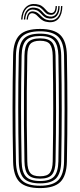

<svg xmlns="http://www.w3.org/2000/svg" viewBox="-20 -955 409 982"><path d="M184.8 7Q111.5 7 80 -24.5Q48.6 -55.9 47.1 -127.8Q45.6 -205.9 44.9 -273.1Q44.2 -340.4 44.2 -403.7Q44.2 -467 44.9 -532.3Q45.7 -597.7 47.1 -672Q48.6 -744.2 80.1 -775.6Q111.5 -807 184.8 -807Q257.1 -807 288.8 -775.6Q320.5 -744.2 322.1 -672Q323.3 -600.7 324 -533.7Q324.8 -466.7 324.7 -400.8Q324.7 -334.9 324.1 -267.4Q323.5 -199.9 322.1 -127.8Q320.4 -56.1 288.9 -24.6Q257.3 7 184.8 7ZM184.8 -5.1Q249.9 -5.1 278.1 -33.7Q306.3 -62.4 307.6 -128.2Q308.8 -199.2 309.5 -265.4Q310.2 -331.5 310.2 -396.7Q310.2 -461.8 309.6 -529.7Q309 -597.5 307.6 -671.6Q306.3 -738.1 277.8 -766.5Q249.3 -794.9 184.8 -794.9Q117.9 -794.9 90.5 -765.8Q63 -736.7 61.6 -671.6Q60.1 -593.6 59.4 -526.1Q58.7 -458.6 58.7 -395.1Q58.7 -331.6 59.4 -266.4Q60.2 -201.3 61.6 -128.2Q63 -63.2 90.6 -34.1Q118.1 -5.1 184.8 -5.1ZM184.8 -17.1Q126.4 -17.1 101.9 -42.7Q77.3 -68.3 76.1 -128.5Q74.6 -206.5 73.9 -274.1Q73.2 -341.7 73.2 -405.1Q73.2 -468.4 73.9 -533.4Q74.7 -598.3 76.1 -671.3Q77.3 -731.8 101.9 -757.3Q126.5 -782.9 184.8 -782.9Q242.8 -782.9 267.3 -756.9Q291.8 -730.9 293.1 -671.2Q294.5 -590.6 295.1 -522.7Q295.7 -454.8 295.7 -392.3Q295.7 -329.7 295 -265.7Q294.3 -201.7 293.1 -128.6Q291.8 -70 267.7 -43.6Q243.6 -17.1 184.8 -17.1ZM184.8 -29.2Q236.4 -29.2 256.9 -52.6Q277.4 -76 278.6 -129Q280 -210.5 280.6 -277.5Q281.2 -344.5 281.2 -406.1Q281.2 -467.6 280.5 -531.5Q279.8 -595.5 278.6 -670.7Q277.4 -723.2 257.3 -747Q237.1 -770.8 184.8 -770.8Q133.5 -770.8 112.6 -747.9Q91.7 -725.1 90.6 -671.2Q89.1 -597.4 88.4 -531.5Q87.7 -465.6 87.7 -401.8Q87.7 -338.1 88.4 -271.2Q89.2 -204.3 90.6 -128.6Q91.7 -74.3 113.1 -51.8Q134.4 -29.2 184.8 -29.2ZM184.8 -41.3Q141.4 -41.3 123.7 -61.3Q106 -81.2 105.1 -128.9Q103.2 -233.4 102.5 -319.8Q101.9 -406.1 102.7 -490Q103.4 -573.9 105.1 -670.9Q106 -718.7 123.5 -738.7Q141 -758.7 184.8 -758.7Q229.2 -758.7 246.3 -737.9Q263.3 -717.1 264.1 -670.3Q265.5 -586.4 266.1 -519.2Q266.7 -451.9 266.7 -391.5Q266.7 -331 266 -268Q265.3 -205 264.1 -129.6Q263.2 -82.9 246.2 -62.1Q229.2 -41.3 184.8 -41.3ZM184.8 -53.4Q222.3 -53.4 235.5 -71.6Q248.8 -89.9 249.6 -129.9Q251 -210.3 251.6 -275.3Q252.2 -340.3 252.2 -400.6Q252.2 -460.8 251.6 -525.5Q251 -590.2 249.6 -669.8Q248.8 -710.7 235.4 -728.7Q222 -746.6 184.8 -746.6Q149.1 -746.6 134.7 -729.8Q120.4 -712.9 119.6 -670.5Q117.9 -571.7 117.1 -486.5Q116.4 -401.2 117.1 -315.6Q117.7 -230 119.6 -129.3Q120.4 -87.6 134.5 -70.5Q148.6 -53.4 184.8 -53.4ZM87.9 -855.2Q90.7 -897 111.4 -917.6Q132.1 -938.3 165.1 -933.9Q182.2 -931.7 192.3 -925.1Q202.5 -918.5 209.3 -910.5Q216.1 -902.6 222.6 -896.4Q229.1 -890.2 238.8 -888.8Q250.7 -886.8 257.3 -895.7Q263.9 -904.6 264.3 -923.9H271Q271.1 -901.6 262.5 -889.4Q254 -877.3 236.3 -879.3Q224.3 -880.5 216.8 -886.7Q209.2 -892.9 202.7 -900.7Q196.2 -908.4 187.1 -915.2Q177.9 -922 162.1 -924.4Q133.4 -929.2 115.1 -911Q96.9 -892.7 94.9 -855.2ZM101.9 -855.2Q104 -888.5 119.2 -903.8Q134.5 -919.1 158.8 -915.5Q173.9 -913.5 182.8 -906.9Q191.8 -900.3 198.5 -892.3Q205.1 -884.4 213.1 -878.2Q221.1 -872 234 -870.4Q254.7 -867.8 266.3 -882.2Q277.9 -896.5 278 -923.9H285Q285 -891.5 271.1 -874.6Q257.2 -857.7 232.4 -860.3Q217.8 -861.6 208.9 -867.9Q199.9 -874.1 192.9 -882.1Q185.9 -890 177.6 -896.6Q169.3 -903.3 156.1 -905.4Q134.7 -909.4 122.5 -895.6Q110.4 -881.7 108.9 -855.2ZM115.9 -855.2Q117.8 -877.7 127 -888.5Q136.1 -899.3 152.9 -896.5Q165.1 -894.7 173.3 -888.3Q181.5 -881.9 188.9 -874Q196.4 -866.1 206.1 -859.7Q215.7 -853.3 230.9 -851.5Q259.4 -848.1 275.8 -867.7Q292.2 -887.3 292 -923.9H299Q298.4 -882.3 280.2 -860.5Q262 -838.7 228.5 -841.7Q211.1 -843.3 200 -849.6Q188.9 -855.9 181.3 -863.9Q173.6 -871.8 166.5 -878.3Q159.4 -884.8 150 -886.8Q137.7 -889.6 130.7 -881.2Q123.7 -872.7 122.7 -855.2Z"/></svg>

Font: Big Shoulders Inline Thin
Style: Regular
Weight: 100
Designer: Patric King
Foundry: XO Type Co
Version: Version 2.002